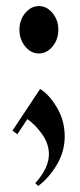

<svg xmlns="http://www.w3.org/2000/svg" viewBox="-20 -521 264 632"><path d="M21 -91 112 -228Q140 -212 166.5 -168.5Q193 -125 193 -72Q193 -22 167 21.5Q141 65 106 91L96 82Q141 32 141 -13Q141 -48 118.5 -79.5Q96 -111 70 -129L37 -79ZM63 -478Q82 -501 108 -501Q134 -501 153 -478Q172 -455 172 -423Q172 -391 153 -368Q134 -345 108 -345Q82 -345 63 -368Q44 -391 44 -423Q44 -455 63 -478Z"/></svg>

Font: Oglavie Unicode
Style: Normal
Weight: 400
Version: Version 1.1